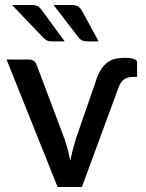

<svg xmlns="http://www.w3.org/2000/svg" viewBox="-20 -748 585 768"><path d="M283.2 -191.9 362.3 -420.4Q371.1 -450.2 383.8 -469.7Q394 -486.3 410.6 -498.5Q425.8 -509.8 442.4 -513.2Q459 -516.6 479.5 -516.6Q494.1 -516.6 503.9 -515.1Q514.6 -512.7 519 -510.7Q523.4 -508.8 526.4 -504.9Q528.3 -502.4 528.3 -500V-440.4H513.7Q492.2 -440.4 478 -431.6Q463.9 -422.4 455.6 -401.9L307.6 0H210.4L6.3 -509.8H95.2Q107.4 -509.8 115.7 -503.9Q124 -497.1 126.5 -488.8L238.3 -191.9Q249 -158.7 251.5 -148.4Q260.3 -112.3 261.2 -106Q262.2 -111.3 271 -148.4Q272.9 -156.7 283.2 -191.9ZM194.3 -728H265.1Q283.2 -728 292.5 -722.2Q301.8 -716.3 308.6 -703.6L374.5 -582.5H330.1Q316.9 -582.5 309.6 -585.9Q300.3 -589.4 293.9 -598.6ZM28.3 -728H106Q115.2 -728 121.6 -726.6Q127.4 -725.1 132.8 -722.2Q138.7 -717.8 142.1 -713.9Q147.5 -707 149.9 -703.6L238.8 -582.5H188Q175.3 -582.5 168.5 -585.9Q160.2 -589.8 151.9 -598.6Z"/></svg>

Font: Lato-SemiBold
Style: Regular
Weight: 500
Designer: Lukasz Dziedzic with Adam Twardoch and Botio Nikoltchev
Foundry: tyPoland Lukasz Dziedzic
Version: ""